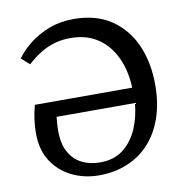

<svg xmlns="http://www.w3.org/2000/svg" viewBox="-81 -795 854 886"><g transform="rotate(-10 345.5 -351.5)"><path d="M313 14Q244 14 186 -14.5Q128 -43 93.5 -96.5Q59 -150 59 -227Q59 -259 63.5 -292.5Q68 -326 77 -358H533Q530 -438 501 -500Q472 -562 419.5 -597.5Q367 -633 291 -633Q250 -633 215 -622.5Q180 -612 149.5 -593Q119 -574 88 -546L50 -580Q75 -615 114.5 -646Q154 -677 206 -697Q258 -717 321 -717Q426 -717 497 -669Q568 -621 604 -539Q640 -457 640 -353Q640 -266 616 -197.5Q592 -129 548.5 -82Q505 -35 445 -10.5Q385 14 313 14ZM328 -44Q395 -44 438.5 -79Q482 -114 505 -169Q528 -224 533 -286H166Q165 -272 163.5 -256Q162 -240 162 -222Q162 -160 183.5 -121Q205 -82 242.5 -63Q280 -44 328 -44Z"/></g></svg>

Font: Literata 18pt
Style: Regular
Weight: 400
Designer: Latin by Veronika Burian and Jose Scaglione. Greek by Irene Vlachou. Cyrillic by Vera Evstafieva.
Foundry: TypeTogether
Version: Version 3.103;gftools[0.9.29]